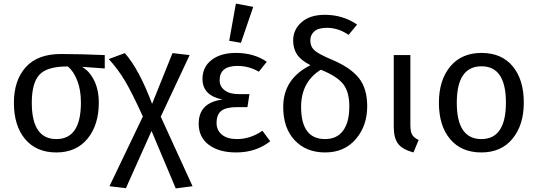

<svg xmlns="http://www.w3.org/2000/svg" viewBox="-20 -832 2977 1063"><path d="M560 -527V-453L434 -462Q475 -439 501 -387Q527 -335 527 -264Q527 -140 464.5 -64Q402 12 292 12Q181 12 119 -62Q57 -136 57 -263Q57 -387 122.5 -460Q188 -533 317 -533Q424 -533 560 -527ZM428 -264Q428 -335 407.5 -386.5Q387 -438 356 -464H351Q241 -464 198.5 -418.5Q156 -373 156 -263Q156 -62 292 -62Q428 -62 428 -264Z M870 -186 1046 199 953 211 819 -107 677 210 586 199 771 -187Q711 -319 671.5 -385Q632 -451 582 -505L671 -538Q750 -449 822 -257L935 -538L1030 -527Z M1286 -812 1382 -794 1314 -595 1249 -606ZM1286 -539Q1386 -539 1457 -490L1413 -435Q1358 -467 1295 -467Q1196 -467 1196 -388Q1196 -353 1224 -332Q1252 -311 1300 -311H1361L1350 -239H1294Q1232 -239 1205.5 -218.5Q1179 -198 1179 -151Q1179 -111 1208.5 -86.5Q1238 -62 1292 -62Q1366 -62 1433 -108L1476 -50Q1398 12 1287 12Q1193 12 1136.5 -30Q1080 -72 1080 -147Q1080 -264 1212 -281Q1101 -303 1101 -395Q1101 -461 1151.5 -500Q1202 -539 1286 -539Z M1819 -501Q1920 -458 1966.5 -400.5Q2013 -343 2013 -243Q2013 -136 1950 -62Q1887 12 1780 12Q1675 12 1611.5 -55.5Q1548 -123 1548 -240Q1548 -396 1699 -471Q1646 -498 1624.5 -530.5Q1603 -563 1603 -608Q1603 -668 1649.5 -709Q1696 -750 1779 -750Q1878 -750 1957 -696L1910 -639Q1853 -678 1790 -678Q1743 -678 1720.5 -658.5Q1698 -639 1698 -608Q1698 -574 1721.5 -553Q1745 -532 1819 -501ZM1780 -62Q1845 -62 1879.5 -108.5Q1914 -155 1914 -243Q1914 -323 1880 -366.5Q1846 -410 1756 -446Q1647 -378 1647 -240Q1647 -62 1780 -62Z M2252 -527V-141Q2252 -103 2262 -86Q2272 -69 2298 -57L2269 12Q2209 -4 2184.5 -35.5Q2160 -67 2160 -130V-527Z M2880 -264Q2880 -140 2817.5 -64Q2755 12 2645 12Q2534 12 2472 -62Q2410 -136 2410 -263Q2410 -388 2472.5 -463.5Q2535 -539 2646 -539Q2757 -539 2818.5 -465Q2880 -391 2880 -264ZM2646 -465Q2509 -465 2509 -263Q2509 -62 2645 -62Q2781 -62 2781 -264Q2781 -465 2646 -465Z"/></svg>

Font: Fira Sans
Style: Regular
Weight: 400
Designer: Carrois Corporate & Edenspiekermann AG
Foundry: Carrois Corporate GbR & Edenspiekermann AG
Version: Version 4.106;PS 004.106;hotconv 1.0.70;makeotf.lib2.5.58329